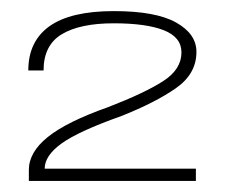

<svg xmlns="http://www.w3.org/2000/svg" viewBox="-20 -701 409 346"><path d="M32 -375H333V-397H60.5Q60.5 -420.5 91 -442.5Q121.5 -464.5 199 -492Q260.5 -516.5 297.2 -542.2Q334 -568 334 -607.5Q334 -640 297.2 -660.5Q260.5 -681 185 -681Q107.5 -681 69.2 -653.8Q31 -626.5 31 -574H58.5Q58.5 -619.5 91.2 -639.2Q124 -659 185 -659Q243.5 -659 275.2 -646.5Q307 -634 307 -606.5Q307 -576 274 -554.8Q241 -533.5 175 -508Q100 -481.5 66 -454Q32 -426.5 32 -395Z"/></svg>

Font: Anybody SemiExpanded ExtraLight
Style: Regular
Weight: 250
Width: 6
Version: Version 1.113;gftools[0.9.25]